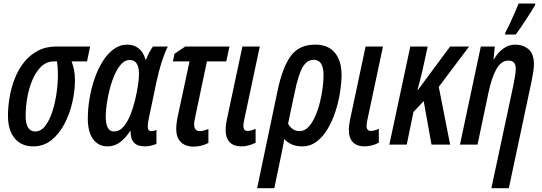

<svg xmlns="http://www.w3.org/2000/svg" viewBox="-20 -796 2985 1057"><path d="M163.1 9.8Q97.7 9.8 60.8 -34.7Q23.9 -79.1 23.9 -159.7Q23.9 -208.5 33 -261.5Q42 -314.5 61.5 -364Q81.1 -413.6 112.5 -453.4Q144 -493.2 188.5 -516.6Q232.9 -540 292 -540H476.1L459 -458H374Q382.3 -437 387.5 -411.6Q392.6 -386.2 392.6 -353.5Q392.6 -295.9 378.2 -232.7Q363.8 -169.4 335 -114.3Q306.2 -59.1 263.2 -24.7Q220.2 9.8 163.1 9.8ZM173.8 -72.3Q205.6 -72.3 229 -102.8Q252.4 -133.3 268.1 -181.4Q283.7 -229.5 291.3 -283.4Q298.8 -337.4 298.8 -384.3Q298.8 -406.7 297.4 -425.3Q295.9 -443.8 293.9 -458H277.3Q235.8 -458 206.3 -429Q176.8 -399.9 157.7 -354.2Q138.7 -308.6 129.9 -256.8Q121.1 -205.1 121.1 -159.7Q121.1 -72.3 173.8 -72.3Z M571.8 9.8Q521 9.8 492.2 -30.3Q463.4 -70.3 463.4 -143.1Q463.4 -196.3 472.9 -253.2Q482.4 -310.1 500.7 -363Q519 -416 545.4 -458.3Q571.8 -500.5 606 -525.4Q640.1 -550.3 681.2 -550.3Q717.8 -550.3 744.1 -529.1Q770.5 -507.8 780.8 -467.8H784.2Q801.8 -513.2 822.3 -540H903.8Q866.2 -462.9 841.3 -344.7L801.8 -156.7Q797.9 -140.6 795.7 -125.5Q793.5 -110.4 793.5 -99.1Q793.5 -84.5 798.8 -79.3Q804.2 -74.2 814.5 -74.2Q827.6 -74.2 841.3 -81.1V-3.9Q828.1 2 810.3 5.9Q792.5 9.8 780.3 9.8Q743.2 9.8 725.6 -3.9Q708 -17.6 703.1 -37.1Q698.2 -56.6 699.2 -74.2H696.3Q669.4 -33.7 639.6 -12Q609.9 9.8 571.8 9.8ZM606.9 -72.3Q637.7 -72.3 660.4 -99.1Q683.1 -126 698.7 -166Q714.4 -206.1 723.6 -244.6Q745.1 -336.9 745.1 -389.6Q745.1 -465.8 693.4 -465.8Q668 -465.8 647.2 -442.9Q626.5 -419.9 610.6 -383.5Q594.7 -347.2 584 -304.9Q573.2 -262.7 567.6 -223.1Q562 -183.6 562 -155.8Q562 -72.3 606.9 -72.3Z M1046.9 11.2Q1001 11.2 975.6 -13.7Q950.2 -38.6 950.2 -86.4Q950.2 -121.1 961.4 -168.5L1023.4 -458H931.6L940.9 -500.5L1000 -540H1243.2L1225.6 -458H1119.1L1055.7 -156.7Q1052.7 -143.1 1050.8 -131.8Q1048.8 -120.6 1048.8 -109.9Q1048.8 -74.2 1082 -74.2Q1092.3 -74.2 1104.5 -77.9Q1116.7 -81.5 1127.4 -85.9V-9.3Q1108.9 1 1087.4 6.1Q1065.9 11.2 1046.9 11.2Z M1309.1 9.8Q1266.6 9.8 1244.4 -13.4Q1222.2 -36.6 1222.2 -79.1Q1222.2 -107.9 1231.4 -149.4L1314.5 -540H1410.2L1325.2 -140.1Q1322.8 -129.4 1321.3 -120.4Q1319.8 -111.3 1319.8 -103Q1319.8 -75.2 1343.3 -75.2Q1353 -75.2 1364.5 -78.4Q1376 -81.5 1387.2 -86.9V-10.3Q1369.1 -0.5 1348.4 4.6Q1327.6 9.8 1309.1 9.8Z M1395.5 240.2 1508.8 -299.8Q1535.2 -425.3 1580.8 -487.8Q1626.5 -550.3 1715.8 -550.3Q1787.1 -550.3 1823.7 -505.4Q1860.4 -460.4 1860.4 -382.8Q1859.9 -338.4 1851.6 -285.6Q1843.3 -232.9 1826.2 -180.9Q1809.1 -128.9 1783.4 -85.7Q1757.8 -42.5 1722.9 -16.4Q1688 9.8 1644 9.8Q1609.9 9.8 1585 -1.5Q1560.1 -12.7 1544.4 -31.7Q1543 -15.1 1538.8 4.4Q1534.7 23.9 1531.2 42.5L1490.2 240.2ZM1628.9 -74.2Q1655.8 -74.2 1677 -95.9Q1698.2 -117.7 1714.1 -153.1Q1730 -188.5 1740.5 -230Q1751 -271.5 1756.1 -311.3Q1761.2 -351.1 1761.2 -381.3Q1761.2 -466.8 1707.5 -466.8Q1669.4 -466.8 1645.8 -425.5Q1622.1 -384.3 1601.6 -284.2L1565.9 -115.2Q1574.7 -98.1 1590.6 -86.2Q1606.4 -74.2 1628.9 -74.2Z M1987.3 9.8Q1944.8 9.8 1922.6 -13.4Q1900.4 -36.6 1900.4 -79.1Q1900.4 -107.9 1909.7 -149.4L1992.7 -540H2088.4L2003.4 -140.1Q2001 -129.4 1999.5 -120.4Q1998 -111.3 1998 -103Q1998 -75.2 2021.5 -75.2Q2031.2 -75.2 2042.7 -78.4Q2054.2 -81.5 2065.4 -86.9V-10.3Q2047.4 -0.5 2026.6 4.6Q2005.9 9.8 1987.3 9.8Z M2123.5 0 2238.8 -540H2334.5L2306.2 -410.2Q2300.3 -386.2 2293.7 -359.1Q2287.1 -332 2278.3 -300.8H2280.8L2458 -540H2562.5L2395.5 -317.9L2458 0H2355.5L2312.5 -239.3L2255.9 -179.2L2219.2 0Z M2685.1 240.2 2806.2 -326.7Q2810.5 -351.1 2814.9 -375.2Q2819.3 -399.4 2819.3 -418Q2819.3 -462.4 2779.8 -462.4Q2739.3 -462.4 2713.1 -416.3Q2687 -370.1 2669.4 -287.6L2608.9 0H2512.2L2627 -540H2704.1L2696.8 -469.7H2699.2Q2721.2 -507.8 2751.5 -529.1Q2781.7 -550.3 2817.4 -550.3Q2858.9 -550.3 2889.2 -525.4Q2919.4 -500.5 2919.4 -442.4Q2919.4 -422.9 2915.3 -397.5Q2911.1 -372.1 2905.8 -345.7L2781.2 240.2ZM2759.8 -606 2762.7 -618.2Q2772.5 -635.7 2786.9 -666.3Q2801.3 -696.8 2814.7 -727.8Q2828.1 -758.8 2835 -776.4H2927.2L2925.3 -766.6Q2917.5 -753.4 2903.8 -731.7Q2890.1 -710 2874.3 -685.8Q2858.4 -661.6 2843.8 -640.1Q2829.1 -618.7 2819.3 -606Z"/></svg>

Font: Open Sans Condensed SemiBold
Style: Italic
Weight: 600
Width: 3
Italic angle: -12°
Designer: Monotype Design Team
Foundry: Monotype Imaging Inc.
Version: Version 3.000; ttfautohint (v1.8.4)